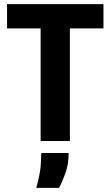

<svg xmlns="http://www.w3.org/2000/svg" viewBox="-20 -680 533 926"><path d="M176 0V-660H317V0ZM14 -543V-660H479V-543ZM155 226Q173 161 176 122Q179 83 179 58H311Q311 111 296.5 152.5Q282 194 265 226Z"/></svg>

Font: Bricolage Grotesque 24pt SemiCondensed
Style: Bold
Weight: 700
Width: 4
Designer: Mathieu Triay
Foundry: Atelier Triay
Version: Version 1.001;gftools[0.9.33.dev8+g029e19f]